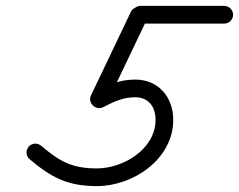

<svg xmlns="http://www.w3.org/2000/svg" viewBox="-20 -594 810 651"><path d="M740.3 -574C740.3 -574 740.3 -574 740.3 -574C644.3 -574 548.3 -574 452.3 -574C449.2 -574 443.1 -571.1 437.4 -567.5C431.8 -564 426.5 -559.7 425.2 -556.9C379.5 -461.3 333.9 -365.6 288.2 -269.9C282.4 -257.7 286.5 -244.7 295.1 -236.3C303.7 -227.9 316.8 -224.1 328.9 -230.2C365 -248.6 396.2 -264.2 438.4 -264.2C484.5 -264.2 507.4 -231.2 507.4 -187.5C507.4 -88.5 398.1 -23 308.5 -23C222.1 -23 180.7 -48.1 119.3 -99.9C106.6 -110.6 87.7 -109 77 -96.4C66.3 -83.7 67.9 -64.8 80.6 -54.1C80.6 -54.1 80.6 -54.1 80.6 -54.1C153.2 7.2 208.1 37 308.5 37C431.7 37 567.4 -54.6 567.4 -187.5C567.4 -264.2 517.8 -324.2 438.4 -324.2C386.2 -324.2 346.7 -306.6 301.7 -283.8C289.6 -277.6 296.9 -261.6 308.6 -250.1C320.3 -238.7 336.5 -231.8 342.4 -244.1C388 -339.7 433.7 -435.4 479.4 -531.1C480.7 -533.9 472.4 -529.6 464.5 -524.6C456.6 -519.7 449.2 -514 452.3 -514C548.3 -514 644.3 -514 740.3 -514C756.9 -514 770.3 -527.4 770.3 -544C770.3 -560.6 756.9 -574 740.3 -574Z"/></svg>

Font: FRB American Cursive
Style: Bold Italic
Weight: 700
Italic angle: -25°
Version: Version 2.0;Modular Font Editor K font №1